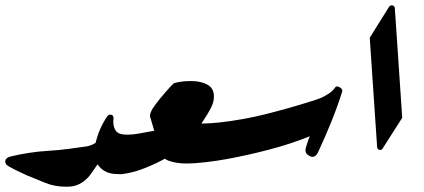

<svg xmlns="http://www.w3.org/2000/svg" viewBox="-28 -707 1605 727"><path d="M364 -182Q378 -182 385 -173.5Q392 -165 392 -154Q392 -127 373 -119Q357 -107 343.5 -87.5Q330 -68 317 -49.5Q304 -31 287 -19Q273 -9 258.5 -4.5Q244 0 223 0Q180 0 145 -14Q110 -28 74 -43Q43 -57 23.5 -67Q4 -77 -2 -82Q-8 -88 -8 -95Q-8 -103 -2.5 -107.5Q3 -112 10 -114Q42 -122 80.5 -128Q119 -134 156 -136Q191 -138 230 -143Q269 -148 302 -153Q326 -158 343 -173Q352 -182 364 -182Z M416 -48Q376 -48 352.5 -71.5Q329 -95 329 -130Q329 -144 332 -157Q339 -190 351 -217.5Q363 -245 379 -268Q384 -273 390 -273Q402 -273 402 -257Q401 -253 401 -250Q401 -247 401 -245Q401 -232 406 -220Q412 -206 424 -201.5Q436 -197 455 -197Q464 -197 474 -198Q484 -199 496 -201L556 -212L541 -263Q540 -264 540 -269Q540 -279 550 -296Q561 -313 580 -336Q599 -359 612 -373Q625 -388 631 -392Q658 -400 692 -400H701Q736 -399 759 -385.5Q782 -372 782 -342Q782 -322 773.5 -304.5Q765 -287 757 -274L708 -197Q689 -169 659 -146.5Q629 -124 598 -107Q564 -88 520.5 -70.5Q477 -53 435 -48Q431 -47 426 -47.5Q421 -48 416 -48Z M1268 -361Q1249 -301 1226 -244.5Q1203 -188 1177 -132Q1163 -101 1137 -121Q1125 -130 1130 -147.5Q1135 -165 1139 -176L1145 -191Q1076 -163 993 -141Q910 -119 827 -104Q793 -98 752 -93Q711 -88 676 -88Q638 -88 609 -99Q580 -110 578 -147Q587 -181 596.5 -213.5Q606 -246 617 -274Q620 -282 628.5 -281.5Q637 -281 639 -273Q645 -253 672.5 -245.5Q700 -238 735.5 -239Q771 -240 800 -243Q892 -253 979 -275Q1066 -297 1142 -321Q1169 -329 1183 -334.5Q1197 -340 1216 -352Q1224 -357 1230.5 -363.5Q1237 -370 1242 -377Q1248 -383 1259 -376Q1270 -369 1268 -362Z M1372 -564 1445 -681Q1450 -688 1458 -686.5Q1466 -685 1467 -676L1495 -261L1421 -145Q1417 -138 1409 -139.5Q1401 -141 1400 -150Z"/></svg>

Font: Aref Ruqaa Ink
Style: Bold
Weight: 700
Designer: Abdullah Aref
Version: Version 1.005